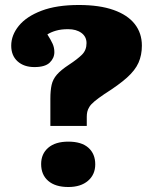

<svg xmlns="http://www.w3.org/2000/svg" viewBox="-20 -735 619 770"><path d="M182 -230V-339Q182 -372 187 -394.5Q192 -417 208 -435.5Q224 -454 256 -475Q291 -498 309 -516Q327 -534 327 -562Q327 -588 306.5 -603Q286 -618 253 -618Q225 -618 204.5 -612Q184 -606 170 -597Q184 -575 191 -559.5Q198 -544 198 -526Q198 -502 179.5 -484Q161 -466 118 -466Q76 -466 50.5 -489Q25 -512 25 -552Q25 -594 55.5 -631.5Q86 -669 146.5 -692Q207 -715 296 -715Q379 -715 435.5 -695Q492 -675 520.5 -638.5Q549 -602 549 -552Q549 -514 535.5 -483.5Q522 -453 489 -423.5Q456 -394 399 -358Q374 -341 359.5 -329Q345 -317 338.5 -306.5Q332 -296 330 -286.5Q328 -277 328 -267V-230ZM254 15Q202 15 173.5 -9.5Q145 -34 145 -77Q145 -118 173.5 -142.5Q202 -167 254 -167Q307 -167 334.5 -142.5Q362 -118 362 -76Q362 -35 333 -10Q304 15 254 15Z"/></svg>

Font: Literata Black
Style: Regular
Weight: 900
Designer: Latin by Veronika Burian and Jose Scaglione. Greek by Irene Vlachou. Cyrillic by Vera Evstafieva.
Foundry: TypeTogether
Version: Version 3.103;gftools[0.9.29]